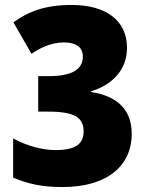

<svg xmlns="http://www.w3.org/2000/svg" viewBox="-20 -744 593 774"><path d="M492 -551C492 -662 407 -724 269 -724C160 -724 94 -697 34 -654L107 -527C135 -547 184 -573 237 -573C285 -573 314 -555 314 -516C314 -467 275 -437 176 -437H134V-294H175C286 -294 317 -267 317 -214C317 -166 288 -139 204 -139C154 -139 91 -154 33 -186V-28C95 -2 150 10 232 10C419 10 511 -81 511 -204C511 -302 453 -357 347 -373V-376C430 -401 492 -460 492 -551Z"/></svg>

Font: Noto Sans Gujarati UI SemiCondensed Black
Style: Regular
Weight: 900
Width: 4
Designer: Jelle Bosma - Monotype Design Team, Universal Thirst
Foundry: Monotype Imaging Inc.
Version: Version 2.106